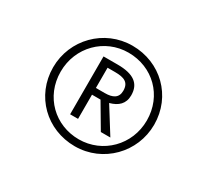

<svg xmlns="http://www.w3.org/2000/svg" viewBox="-108 -957 906 839"><g transform="rotate(30 345.0 -537.5)"><path d="M345 -791C203 -791 91 -676 91 -536C91 -392 203 -284 345 -284C487 -284 599 -399 599 -539C599 -683 487 -791 345 -791ZM345 -319C225 -319 129 -410 129 -536C129 -660 225 -756 345 -756C468 -756 562 -664 562 -539C562 -415 465 -319 345 -319ZM448 -600C448 -659 410 -687 329 -687H258V-395H298V-517H341L413 -395H461L381 -523C422 -534 448 -557 448 -600ZM298 -653H336C382 -653 408 -642 408 -600C408 -564 383 -551 343 -551H298Z"/></g></svg>

Font: Glow Sans SC Normal Light
Style: Regular
Weight: 300
Designer: Ryoko NISHIZUKA (kana, bopomofo & ideographs); Paul D. Hunt (Latin, Greek & Cyrillic); Sandoll Communications, Soo-young
Version: Version 0.93